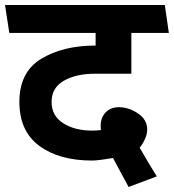

<svg xmlns="http://www.w3.org/2000/svg" viewBox="-31 -700 691 763"><path d="M592 1 480 43 418 -72Q394 -68 371.5 -65Q349 -62 335 -62Q204 -62 125 -120.5Q46 -179 46 -295Q46 -414 133 -466.5Q220 -519 349 -519V-569H6L-11 -680H624L640 -569H491V-407H346Q271 -407 222.5 -379Q174 -351 174 -295Q174 -240 220 -210.5Q266 -181 335 -181Q342 -181 351 -181.5Q360 -182 370 -183Q370 -187 369.5 -191Q369 -195 369 -199Q369 -233 389 -253.5Q409 -274 442 -274Q480 -274 517 -249.5Q554 -225 554 -185Q554 -168 545.5 -148.5Q537 -129 524 -113Q540 -85 558 -55Q576 -25 592 1Z"/></svg>

Font: Palanquin Dark
Style: Regular
Weight: 400
Designer: Pria Ravichandran
Version: Version 1.001